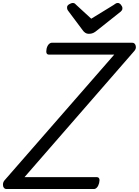

<svg xmlns="http://www.w3.org/2000/svg" viewBox="-69 -1274 936 1294"><path d="M-25 0Q-37 0 -43.5 -9.5Q-50 -19 -49 -33Q-48 -47 -39 -58L701 -906H261Q249 -906 245 -915.5Q241 -925 245 -946Q250 -966 260 -976Q270 -986 281 -986H822Q840 -986 845.5 -966Q851 -946 835 -929L96 -80H584Q595 -80 599.5 -70.5Q604 -61 599 -40Q594 -21 584.5 -10.5Q575 0 564 0ZM725 -1254Q736 -1254 746 -1242Q756 -1230 756 -1219Q756 -1210 753 -1205.5Q750 -1201 745 -1196L585 -1069Q571 -1057 558.5 -1051.5Q546 -1046 529 -1046Q516 -1046 505.5 -1053Q495 -1060 487 -1072L389 -1203Q384 -1211 383.5 -1216Q383 -1221 383 -1225Q383 -1237 397.5 -1245.5Q412 -1254 421 -1254Q431 -1254 436 -1249.5Q441 -1245 447 -1239L546 -1148L696 -1240Q702 -1244 709 -1249Q716 -1254 725 -1254Z"/></svg>

Font: Playwrite AU SA
Style: Regular
Weight: 400
Designer: Veronika Burian, José Scaglione
Foundry: TypeTogether
Version: Version 1.002